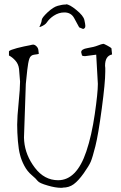

<svg xmlns="http://www.w3.org/2000/svg" viewBox="-20 -859 572 911"><path d="M168.2 -730.8Q167.2 -731.3 167.2 -733.2Q167.2 -733.2 168.1 -733.7Q168.1 -735.2 172.9 -745Q177.3 -754.3 178.2 -765Q179.1 -775.3 206.2 -800.9Q233.4 -826 254.3 -831.5Q274.8 -837.5 292.4 -837.6L293.4 -838.6Q309.5 -838.7 342.4 -811.6Q375.8 -784.5 380.3 -764.1Q384.9 -743.6 384.9 -736.3Q385 -728.5 381.6 -725.5Q377.7 -722.5 374.3 -721.5Q374.3 -721.5 355.7 -729.2Q355.7 -729.2 331.4 -774Q316.6 -800.2 284.9 -800Q258.5 -799.8 235.2 -784.5Q214.7 -771.2 201.7 -752Q194.5 -741.2 173.5 -732.3Q168.7 -730.3 168.2 -730.8ZM22.5 -595.7V-615.2Q24.4 -619.1 35.6 -623Q46.9 -627 61 -630.9Q75.2 -634.8 93.8 -638.7Q111.3 -642.6 123 -644.5Q132.8 -647.5 139.6 -647.5L140.6 -646.5Q146.5 -646.5 153.8 -638.7Q161.1 -630.9 162.1 -621.1Q163.1 -611.3 163.6 -607.9Q164.1 -604.5 164.1 -603.5Q160.2 -601.6 142.6 -599.6Q125 -597.7 119.1 -580.1Q113.3 -562.5 109.4 -527.3Q105.5 -494.1 102.5 -460.9L93.8 -206.1Q93.8 -198.2 94.7 -189.5Q100.6 -122.1 145.5 -63Q190.4 -3.9 255.9 -3.9Q343.8 -3.9 389.6 -140.6Q415 -215.8 429.7 -317.4Q444.3 -418 444.3 -460.9L436.5 -599.6L384.8 -592.8Q382.8 -592.8 380.9 -592.8Q373 -592.8 369.1 -595.7L365.2 -611.3Q365.2 -626 395.5 -630.9Q425.8 -635.7 444.3 -643.1Q462.9 -650.4 467.8 -650.4L468.8 -651.4Q473.6 -651.4 489.3 -642.6Q505.9 -633.8 508.8 -629.9L511.7 -600.6Q478.5 -593.8 478.5 -546.9L479.5 -536.1V-518.6Q479.5 -467.8 462.9 -343.8Q446.3 -219.7 432.6 -165.5Q418.9 -111.3 410.6 -91.8Q402.3 -72.3 377 -36.6Q351.6 -1 329.6 15.1Q307.6 31.2 278.3 31.2Q277.3 31.2 275.4 32.2Q275.4 32.2 270.5 32.2Q243.2 32.2 207 21.5Q166 9.8 158.7 -0.5Q151.4 -10.7 130.4 -28.3Q109.4 -45.9 95.2 -72.8Q81.1 -99.6 75.2 -124Q68.4 -148.4 64.9 -189.9Q61.5 -231.4 61.5 -267.6Q61.5 -303.7 68.4 -371.6Q75.2 -439.5 75.2 -471.7L70.3 -532.2Q67.4 -555.7 52.7 -571.8Q38.1 -587.9 22.5 -595.7Z"/></svg>

Font: Drukaatie burti
Style: Thin
Weight: 100
Version: Version 0.14